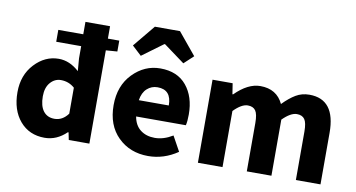

<svg xmlns="http://www.w3.org/2000/svg" viewBox="-74 -931 2096 1129"><g transform="rotate(10 974.0 -366.0)"><path d="M242 12Q150 12 94.5 -53Q39 -118 39 -225Q39 -327 101 -393.5Q163 -460 245 -460Q310 -460 367 -408L361 -483V-556H212V-627H361V-701H508V-627H576V-562L508 -557V0H385L376 -44H372Q314 12 242 12ZM280 -108Q328 -108 361 -153V-308Q326 -339 279 -339Q242 -339 216 -309Q190 -279 190 -227Q190 -169 213.5 -138.5Q237 -108 280 -108Z M860 12Q751 12 680 -58Q609 -128 609 -248Q609 -364 679 -436Q749 -508 843 -508Q945 -508 999.5 -442Q1054 -376 1054 -270Q1054 -229 1048 -205H751Q760 -153 794.5 -126.5Q829 -100 880 -100Q933 -100 987 -133L1036 -44Q954 12 860 12ZM750 -302H929Q929 -396 846 -396Q810 -396 783.5 -372Q757 -348 750 -302ZM660 -613 768 -744H918L1026 -613L970 -561L845 -653H841L716 -561Z M1156 0V-496H1276L1286 -432H1290Q1366 -508 1440 -508Q1538 -508 1577 -425Q1616 -465 1652 -486.5Q1688 -508 1733 -508Q1888 -508 1888 -308V0H1741V-289Q1741 -342 1726.5 -362.5Q1712 -383 1680 -383Q1643 -383 1595 -335V0H1448V-289Q1448 -342 1433.5 -362.5Q1419 -383 1387 -383Q1350 -383 1303 -335V0Z"/></g></svg>

Font: Toshiba Sans
Style: Bold
Weight: 700
Designer: Paul D. Hunt
Foundry: Toshiba Corporation
Version: Version 2.020;PS 2.0;hotconv 1.0.86;makeotf.lib2.5.63406